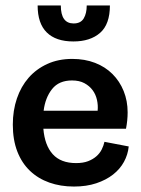

<svg xmlns="http://www.w3.org/2000/svg" viewBox="-20 -674 518 704"><path d="M452 -137Q449 -107 434.5 -80.5Q420 -54 394.5 -34Q369 -14 333 -2Q297 10 251 10Q202 10 161 -4.5Q120 -19 90 -47.5Q60 -76 43.5 -118.5Q27 -161 27 -217Q27 -269 42 -313Q57 -357 85 -389Q113 -421 153.5 -439.5Q194 -458 245 -458Q291 -458 328.5 -443.5Q366 -429 392.5 -402.5Q419 -376 433.5 -340Q448 -304 448 -262Q448 -233 442 -202H139Q144 -141 173.5 -108.5Q203 -76 259 -76Q285 -76 303 -83Q321 -90 333.5 -101Q346 -112 353 -126Q360 -140 363 -154ZM338 -268Q340 -288 335.5 -308Q331 -328 319.5 -343.5Q308 -359 289.5 -369Q271 -379 244 -379Q196 -379 171 -347.5Q146 -316 140 -268ZM383 -654Q383 -585 347 -553.5Q311 -522 249 -522Q185 -522 151.5 -555Q118 -588 118 -654H203Q203 -588 250 -588Q276 -588 287 -606.5Q298 -625 298 -654Z"/></svg>

Font: Zilla Slab SemiBold
Style: Regular
Weight: 600
Designer: Typotheque.com
Foundry: Typotheque type foundry
Version: Version 1.1; 2017